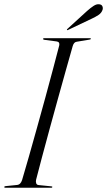

<svg xmlns="http://www.w3.org/2000/svg" viewBox="-24 -879 501 899"><path d="M145 -37.5Q143 -28 145.5 -20.8Q148 -13.5 156.5 -12.5L216 -6.5Q221 -6.5 221 -3.5Q221 0 217 0H1Q-4 0 -4 -3Q-4 -7 2 -7.5L56 -13Q72.5 -14.5 79.5 -36.5Q93 -81.5 111 -144.8Q129 -208 149 -280Q169 -352 188.8 -424Q208.5 -496 225.2 -559.2Q242 -622.5 253.5 -667Q256.5 -683 241 -685L184 -692.5Q177.5 -693.5 177.5 -697Q177.5 -700 182 -700H398Q401.5 -700 401.5 -697.5Q401.5 -694.5 395 -693.5L335 -683.5Q322 -682 316.5 -663.5Q303.5 -618.5 285.8 -555Q268 -491.5 248 -419.5Q228 -347.5 208.5 -276Q189 -204.5 172.5 -142.5Q156 -80.5 145 -37.5ZM383.5 -827.5Q401 -843 414.8 -851.8Q428.5 -860.5 440 -859Q452 -858 455.5 -849.5Q459 -841 456 -832.5Q451 -818 437 -808.8Q423 -799.5 405.5 -791.5L295 -739Q290.5 -736.5 289.5 -738.5Q288.5 -741 292 -744Z"/></svg>

Font: Fraunces 144pt Light
Style: Italic
Weight: 300
Italic angle: -16°
Version: Version 1.000;[0bf87f6ff]